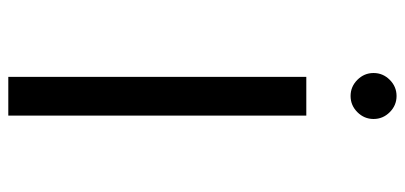

<svg xmlns="http://www.w3.org/2000/svg" viewBox="-270 -682 952 451"><g transform="rotate(90 205.5 -456.0)"><path d="M160 -700V0H251V-700ZM151 -858Q151 -836 167 -820Q183 -804 205 -804Q227 -804 243 -820Q259 -836 259 -858Q259 -880 243 -896Q227 -912 205 -912Q183 -912 167 -896Q151 -880 151 -858Z"/></g></svg>

Font: Tenor Sans
Style: Regular
Weight: 400
Designer: Denis Masharov
Foundry: Denis Masharov
Version: Version 1.1